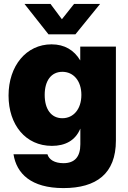

<svg xmlns="http://www.w3.org/2000/svg" viewBox="-20 -755 659 986"><path d="M305.7 210.9C474.6 210.9 575.2 137.2 575.2 -33.2V-515.6H392.1V-445.3H391.6C360.4 -497.6 311.5 -527.3 244.6 -527.3C114.7 -527.3 23.9 -416.5 23.9 -264.2C23.9 -114.3 111.3 -5.9 246.6 -5.9C314 -5.9 366.7 -32.7 392.1 -93.8H392.6V-14.2C392.6 50.8 363.3 83 305.7 83C260.7 83 231.4 64.9 223.6 37.1H49.3C64.9 136.2 139.2 210.9 305.7 210.9ZM300.3 -147.9C243.2 -147.9 209.5 -193.8 209.5 -267.6C209.5 -340.8 243.2 -386.2 300.3 -386.2C357.4 -386.2 397.9 -339.8 397.9 -267.6C397.9 -194.8 357.4 -147.9 300.3 -147.9ZM239.3 -734.9H106V-734.4L229 -578.6H367.2L493.7 -734.4V-734.9H360.4L297.9 -656.2Z"/></svg>

Font: Raveo Display Display ExtraBold
Style: Regular
Weight: 800
Designer: Jakub Foglar, Rasmus Andersson (Inter)
Foundry: Jakubfoglar.com
Version: Version 1.100;Glyphs 3.2.3 (3260)